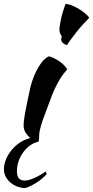

<svg xmlns="http://www.w3.org/2000/svg" viewBox="-23 -703 474 976"><path d="M-3 156Q-3 131 8 105.5Q19 80 37.5 58Q56 36 80 20.5Q104 5 131 -1Q118 -12 107.5 -28Q97 -44 97 -67Q97 -76 98.5 -89.5Q100 -103 104 -125.5Q108 -148 114.5 -180Q121 -212 131 -257Q133 -267 140 -289Q147 -311 158.5 -335.5Q170 -360 186.5 -383Q203 -406 226 -417Q243 -413 271 -396.5Q299 -380 319 -351Q296 -325 280.5 -299Q265 -273 252.5 -245Q240 -217 229.5 -187Q219 -157 206 -124Q195 -96 186 -66.5Q177 -37 176 -15Q176 17 171 18Q153 21 134 33.5Q115 46 99 66Q83 86 73 112Q63 138 63 168Q63 194 74 204.5Q85 215 102 215Q115 215 130 210Q145 205 159.5 198Q174 191 187 183Q200 175 209 169L215 181Q205 193 190 205.5Q175 218 158.5 228Q142 238 127 245Q112 252 102 253Q82 252 63 244.5Q44 237 29.5 224.5Q15 212 6 195Q-3 178 -3 156ZM288 -501Q288 -507 291 -519Q286 -524 282.5 -534Q279 -544 279 -552Q279 -561 281.5 -576.5Q284 -592 288 -610Q292 -628 298 -647.5Q304 -667 310 -683Q322 -683 339.5 -676.5Q357 -670 375 -659.5Q393 -649 408 -636.5Q423 -624 431 -613Q420 -602 402 -582.5Q384 -563 367 -541.5Q350 -520 336 -501Q322 -482 318 -474Q306 -476 297 -484.5Q288 -493 288 -501Z"/></svg>

Font: Kaushan Script
Style: Regular
Weight: 400
Designer: Pablo Impallari
Foundry: Pablo Impallari
Version: Version 1.002